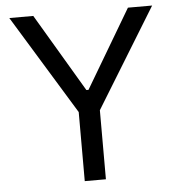

<svg xmlns="http://www.w3.org/2000/svg" viewBox="-51 -755 737 803"><g transform="rotate(-5 317.0 -353.5)"><path d="M118.2 -707 312.5 -378.9H321.3L515.6 -707H617.2L361.3 -290V0H272.5V-290L17.6 -707Z"/></g></svg>

Font: Pretendard Std
Style: Regular
Weight: 400
Designer: Base glyphs from Inter by Rasmus Andersson; Hangeul glyphs from Noto Sans CJK(Source Han Sans) by Jang Soo-young and Kan
Foundry: Kil Hyung-jin
Version: Version 1.309